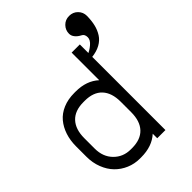

<svg xmlns="http://www.w3.org/2000/svg" viewBox="-242 -955 1084 1084"><g transform="rotate(-45 300.0 -413.5)"><path d="M84.5 -291.5V-208.5Q84.5 -142.6 124.8 -101.8Q165 -61 225.1 -61H235.8Q304.2 -61 339.8 -98.9Q375.5 -136.7 375.5 -208.5V-291.5Q375.5 -362.8 339.8 -400.9Q304.2 -439 235.8 -439H225.1Q156.2 -439 120.4 -400.6Q84.5 -362.3 84.5 -291.5ZM225.1 -512.2H235.8Q322.3 -512.2 375.5 -463.4V-683.6H440.9V0H375.5V-36.1Q322.8 12.2 235.8 12.2H225.1Q182.6 12.2 144.8 -3.9Q106.9 -20 79.1 -48.6Q51.3 -77.1 35.2 -118.7Q19 -160.2 19 -208.5V-291.5Q19 -338.9 32.2 -378.9Q45.4 -418.9 70.3 -448.7Q95.2 -478.5 135 -495.4Q174.8 -512.2 225.1 -512.2ZM483.9 -713.4Q464.4 -723.1 452.4 -737.8Q440.4 -752.4 440.4 -769.5Q440.4 -798.3 460.7 -819.3Q481 -840.3 511.7 -840.3Q542.5 -840.3 563 -819.6Q583.5 -798.8 583.5 -769.5Q583 -731.4 575.9 -701.2Q568.8 -670.9 552.7 -645.5Q536.6 -620.1 507.8 -604.2Q479 -588.4 438 -584L430.7 -610.8Q454.6 -619.6 478 -639.4Q501.5 -659.2 501.5 -680.7Q501.5 -705.1 483.9 -713.4Z"/></g></svg>

Font: Anka/Coder
Style: Regular
Weight: 400
Monospace: yes
Version: Version 001.100